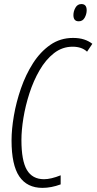

<svg xmlns="http://www.w3.org/2000/svg" viewBox="-20 -911 473 941"><path d="M188 9.8Q112.8 9.8 74.7 -46.1Q36.6 -102.1 36.6 -222.7Q36.6 -277.3 48.1 -344.2Q59.6 -411.1 82.8 -478Q106 -544.9 141.8 -601.1Q177.7 -657.2 226.6 -691.2Q275.4 -725.1 337.9 -725.1Q369.1 -725.1 392.1 -717.5Q415 -710 432.6 -696.3L406.7 -657.7Q380.9 -682.1 335.9 -682.1Q285.2 -682.1 244.6 -650.4Q204.1 -618.7 174.1 -566.9Q144 -515.1 124.3 -453.9Q104.5 -392.6 94.7 -332.5Q85 -272.5 85 -225.1Q85 -123.5 111.8 -78.1Q138.7 -32.7 195.8 -32.7Q229.5 -32.7 277.3 -51.8V-7.3Q231 9.8 188 9.8ZM365.7 -806.6Q339.8 -806.6 339.8 -836.9Q339.8 -856 349.9 -873.5Q359.9 -891.1 378.9 -891.1Q404.8 -891.1 404.8 -860.8Q404.8 -841.8 395 -824.2Q385.3 -806.6 365.7 -806.6Z"/></svg>

Font: Open Sans Condensed Light
Style: Italic
Weight: 300
Width: 3
Italic angle: -12°
Designer: Monotype Design Team
Foundry: Monotype Imaging Inc.
Version: Version 3.000; ttfautohint (v1.8.4)